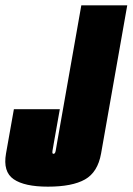

<svg xmlns="http://www.w3.org/2000/svg" viewBox="-46 -695 497 719"><path d="M133.5 4Q45.5 4 5 -24Q-35.5 -52 -23.5 -120L6 -286H178L156 -162Q152.5 -141 150.5 -130Q149 -122 152 -119.5Q153 -119 154.5 -119Q160.5 -119 162.5 -130Q164.5 -141 168 -162L258.5 -675H430.5L332.5 -120Q320 -50 272.2 -23Q224.5 4 133.5 4Z"/></svg>

Font: Anybody UltraCondensed Black
Style: Italic
Weight: 900
Width: 1
Italic angle: -10°
Designer: Tyler Finck
Foundry: Etcetera Type Company
Version: Version 1.010; ttfautohint (v1.8.3) -l 8 -r 50 -G 200 -x 14 